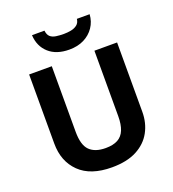

<svg xmlns="http://www.w3.org/2000/svg" viewBox="-165 -1065 1086 1202"><g transform="rotate(-20 378.0 -464.5)"><path d="M671 -252Q671 -178 638.5 -118.5Q606 -59 540.5 -24.5Q475 10 375 10Q233 10 159 -62.5Q85 -135 85 -254V-714H236V-277Q236 -189 272 -153Q308 -117 379 -117Q429 -117 460 -134Q491 -151 505.5 -187Q520 -223 520 -278V-714H671ZM570 -939Q567 -891 541.5 -853.5Q516 -816 474 -795Q432 -774 376 -774Q290 -774 240 -819Q190 -864 186 -939H269Q272 -911 286.5 -898Q301 -885 325 -881.5Q349 -878 377 -878Q401 -878 424.5 -882.5Q448 -887 465 -900Q482 -913 485 -939Z"/></g></svg>

Font: Noto Sans Armenian
Style: Regular
Weight: 400
Designer: Monotype Design Team
Foundry: Monotype Imaging Inc.
Version: Version 2.007